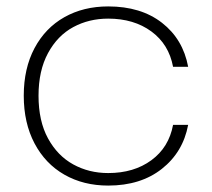

<svg xmlns="http://www.w3.org/2000/svg" viewBox="-20 -570 661 598"><path d="M54 -272Q54 -357 87.5 -420Q121 -483 180.5 -516.5Q240 -550 317 -550Q419 -550 484.5 -499Q550 -448 566 -362H519Q506 -432 451.5 -472Q397 -512 317 -512Q257 -512 208 -485.5Q159 -459 129.5 -404.5Q100 -350 100 -272Q100 -193 129.5 -139Q159 -85 208 -58Q257 -31 317 -31Q397 -31 451.5 -71Q506 -111 519 -181H566Q550 -96 484 -44Q418 8 317 8Q240 8 180.5 -26Q121 -60 87.5 -123.5Q54 -187 54 -272Z"/></svg>

Font: Fz Poppins ExtLt
Style: Regular
Weight: 200
Designer: Ninad Kale (Devanagari), Jonny Pinhorn (Latin)
Foundry: Indian Type Foundry
Version: Vit hóa bi Vntype.Com & FontZin.Com